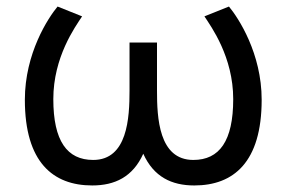

<svg xmlns="http://www.w3.org/2000/svg" viewBox="-20 -554 875 587"><path d="M376 -424H460V-277C460 -195 465 -65 571 -65C651 -65 693 -123 693 -251C693 -380 626 -472 605 -504L680 -534C709 -499 780 -391 780 -249C780 -58 694 13 574 13C505 13 450 -13 418 -84C386 -13 331 13 262 13C142 13 56 -58 56 -249C56 -391 127 -499 156 -534L231 -504C210 -472 143 -380 143 -251C143 -123 185 -65 265 -65C370 -65 376 -194 376 -277Z"/></svg>

Font: Repo Regular
Style: Regular
Weight: 400
Designer: Stefan Peev
Foundry: Context Ltd
Version: Version 1.502